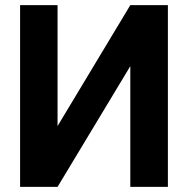

<svg xmlns="http://www.w3.org/2000/svg" viewBox="-20 -731 740 751"><path d="M489.7 -710.9H636.7V0H489.7V-472.2L205.1 0H58.6V-710.9H205.1V-237.8Z"/></svg>

Font: Robotiche
Style: Bold
Weight: 700
Designer: Google
Version: Version 2.001150; 2014